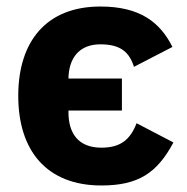

<svg xmlns="http://www.w3.org/2000/svg" viewBox="-20 -557 575 589"><path d="M291 12C404 12 462 -26 512 -120L399 -179C379 -127 348 -104 291 -104C221 -104 190 -147 190 -213V-218H354V-316H190C191 -379 223 -421 288 -421C351 -421 377 -396 391 -352L509 -413C471 -489 409 -537 288 -537C123 -537 36 -431 36 -263C36 -95 123 12 291 12Z"/></svg>

Font: Braiins Sans
Style: Bold
Weight: 700
Designer: Mike Abbink, Paul van der Laan, Pieter van Rosmalen, Jiri Chlebus, Lubos Buracinsky
Foundry: Bold Monday, Sudetype
Version: Version 1.000;hotconv 1.0.109;makeotfexe 2.5.65596